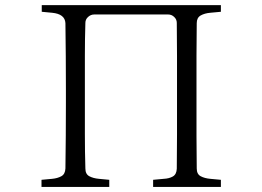

<svg xmlns="http://www.w3.org/2000/svg" viewBox="-20 -741 1040 761"><path d="M144.5 0V-28.3Q164.1 -30.3 186.5 -32.2Q208 -34.2 223.1 -42.5Q238.3 -50.8 239.3 -73.2Q241.2 -201.2 241.2 -333V-387.7Q241.2 -518.6 239.3 -649.4Q237.3 -685.5 186.5 -690.4Q165 -692.4 145.5 -694.3V-720.7H855.5V-694.3Q835.9 -692.4 813.5 -690.4Q791 -688.5 775.4 -679.7Q759.8 -670.9 759.8 -649.4Q758.8 -585 758.8 -519.5V-203.1Q758.8 -137.7 759.8 -73.2Q759.8 -50.8 775.4 -42.5Q791 -34.2 813.5 -32.2Q835 -30.3 855.5 -28.3V0H586.9V-28.3Q606.4 -30.3 628.9 -32.2Q650.4 -33.2 665 -41.5Q679.7 -49.8 680.7 -72.3Q681.6 -138.7 681.6 -208V-519.5Q681.6 -585.9 680.7 -650.4Q680.7 -664.1 670.4 -673.8Q660.2 -683.6 646.5 -683.6H353.5Q339.8 -683.6 329.1 -673.8Q318.4 -664.1 318.4 -650.4Q316.4 -585.9 316.4 -519.5V-210Q316.4 -139.6 318.4 -73.2Q318.4 -50.8 334 -42.5Q349.6 -34.2 372.1 -32.2Q393.6 -30.3 413.1 -28.3V0Z"/></svg>

Font: GenEi Koburi Mincho v6
Style: Regular
Weight: 400
Designer: o_tamon (Modified)
Foundry: o_tamon / Adobe Systems Incorporated
Version: Version 6.1